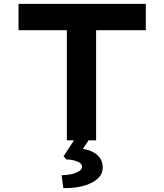

<svg xmlns="http://www.w3.org/2000/svg" viewBox="-20 -720 843 985"><path d="M323 0V-565H75V-700H728V-565H473V0ZM305 245 296 179Q320 179 344 174Q368 169 384.5 159Q401 149 401 135Q401 123 388 114.5Q375 106 356 102Q337 98 321 98L306 82L375 -24H450L405 44Q452 51 479.5 75.5Q507 100 507 139Q507 169 488 189.5Q469 210 438.5 223Q408 236 373 241Q338 246 305 245Z"/></svg>

Font: Lexend Mega SemiBold
Style: Regular
Weight: 600
Designer: Bonnie Shaver-Troup, Thomas Jockin
Foundry: Lexend
Version: Version 1.007